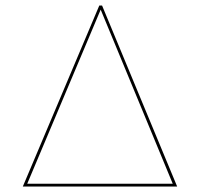

<svg xmlns="http://www.w3.org/2000/svg" viewBox="-20 -678 727 698"><path d="M624 0H63L341 -658H351ZM608 -10 346 -643 79 -10Z"/></svg>

Font: Ysabeau Hairline
Style: Regular
Weight: 100
Designer: Christian Thalmann (Catharsis Fonts)
Version: Version 0.003